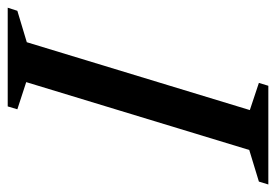

<svg xmlns="http://www.w3.org/2000/svg" viewBox="-150 -587 716 498"><g transform="rotate(90 208.0 -338.0)"><path d="M244.5 -628 174 -651.5 181.5 -676H437.5L430 -651.5L348 -626.5L172 -48L242.5 -25L235 0H-21L-13 -25L68.5 -49.5Z"/></g></svg>

Font: Newsreader 16pt Medium
Style: Italic
Weight: 500
Italic angle: -17°
Designer: Hugues Gentile
Foundry: Production Type
Version: Version 1.003